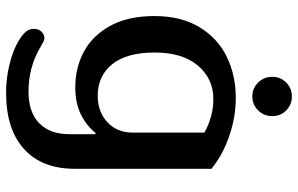

<svg xmlns="http://www.w3.org/2000/svg" viewBox="-190 -530 957 616"><g transform="rotate(90 288.0 -222.5)"><path d="M227 -618Q227 -645 245.5 -663Q264 -681 290 -681Q316 -681 334.5 -663Q353 -645 353 -618Q353 -591 334.5 -572.5Q316 -554 290 -554Q264 -554 245.5 -572.5Q227 -591 227 -618ZM112 196Q92 184 82.5 173Q73 162 73 147Q73 132 82 122.5Q91 113 103 113Q108 113 115 116.5Q122 120 132 126Q196 164 274 164Q341 164 376 129.5Q411 95 411 33V-51H407Q383 -21 346.5 -3.5Q310 14 261 14Q198 14 146.5 -13.5Q95 -41 63.5 -98Q32 -155 32 -240Q32 -326 68 -385Q104 -444 163.5 -472.5Q223 -501 295 -501Q356 -501 417 -480Q478 -459 522 -423V16Q522 121 458.5 178.5Q395 236 278 236Q232 236 187 225Q142 214 112 196ZM406 -171V-400Q384 -413 356 -421Q328 -429 298 -429Q233 -429 191 -379.5Q149 -330 149 -241Q149 -151 186.5 -104.5Q224 -58 288 -58Q339 -58 372.5 -89Q406 -120 406 -171Z"/></g></svg>

Font: MaitreeSemiBold
Style: Regular
Weight: 600
Designer: CadsonDemak Team
Foundry: CadsonDemak
Version: Version 1.000